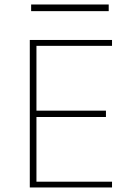

<svg xmlns="http://www.w3.org/2000/svg" viewBox="-20 -826 554 846"><path d="M117.2 -806.2V-776.9H459V-806.2ZM140.6 -25.4V-310.5H446.8V-338.4H140.6V-624H473.6V-649.9H111.3V0H473.6V-25.4Z"/></svg>

Font: Estedad Thin
Style: Regular
Weight: 100
Designer: Amin Abedi
Version: Version 7.3